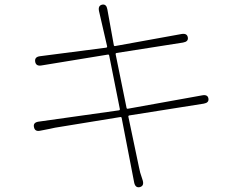

<svg xmlns="http://www.w3.org/2000/svg" viewBox="-20 -785 1040 830"><path d="M584 24Q565 28 560 4L506 -275Q505 -280 500 -279L218 -233Q206 -231 195 -228L154 -220Q131 -215 127 -235Q122 -255 146 -259L494 -308Q499 -309 498 -314L452 -545Q451 -550 446 -549L159 -502Q135 -498 132 -519Q129 -539 153 -542L439 -579Q444 -580 443 -585L408 -737Q403 -761 422 -765Q440 -768 444 -745L472 -590Q473 -585 478 -586L765 -638Q789 -642 792 -623Q795 -605 771 -601L484 -556Q479 -555 480 -550L527 -319Q528 -314 533 -315L855 -373Q878 -377 881 -359Q884 -341 861 -337L539 -286Q534 -285 535 -280L581 -61Q583 -50 586 -39L597 -5Q604 19 584 24Z"/></svg>

Font: Resource Han Rounded KR ExtraLight
Style: Regular
Weight: 250
Designer: Cyano Hao (round all glyphs); Ryoko NISHIZUKA 西塚涼子 (kana, bopomofo & ideographs); Paul D. Hunt (Latin, Greek & Cyrillic)
Foundry: Cyano Hao
Version: 0.990